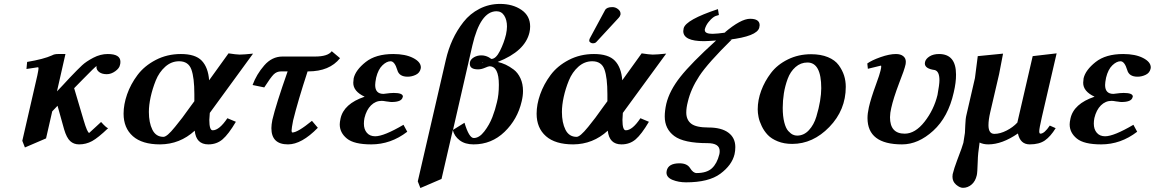

<svg xmlns="http://www.w3.org/2000/svg" viewBox="-20 -718 5840 971"><path d="M586.9 -390.1Q584 -373 563 -357.9Q542 -342.8 520 -342.8Q496.1 -342.8 481.9 -353.3Q467.8 -363.8 467.8 -378.9Q467.8 -382.8 469.2 -384.8Q461.4 -380.9 397 -314.9L355 -272Q371.1 -218.8 402.8 -110.8Q421.9 -45.9 431.2 -45.9L437 -51.3Q442.9 -56.6 459.5 -71.8Q476.1 -86.9 491.2 -101.1Q519 -70.3 526.9 -69.8Q476.1 -21 445.6 -4.4Q415 12.2 379.9 12.2Q353 12.2 335 -4.4Q316.9 -21 304.2 -64Q273.4 -176.8 271 -183.1L244.1 -154.8L212.9 -18.1L106 27.8L92.8 -5.9L168.9 -336.9Q174.8 -365.7 174.8 -371.8Q174.8 -377.9 171.9 -377.9Q168 -377.9 113.8 -369.1L117.2 -404.8Q201.2 -418.9 243.2 -438Q254.4 -444.8 273.9 -444.8H311L268.1 -255.9Q276.9 -265.6 298.8 -288.3Q320.8 -311 333 -325.2Q374 -368.2 395 -387.7Q416 -407.2 451.9 -426Q487.8 -444.8 524.9 -444.8Q588.9 -444.8 588.9 -405.8Q588.9 -396 586.9 -390.1Z M895 -444.8Q968.3 -444.8 1000.5 -410.9Q1032.7 -377 1037.6 -312L1135.7 -448.2Q1172.9 -442.4 1191.9 -441.9Q1211.9 -441.9 1259.8 -446.8L1041 -147Q1039.1 -123 1038.6 -111.8Q1038.6 -58.6 1055.7 -59.1Q1088.9 -59.1 1129.9 -120.1L1172.9 -102.1Q1135.7 -39.1 1105.7 -13.4Q1075.7 12.2 1033.7 12.2Q971.7 12.2 964.8 -57.1Q889.6 11.7 789.6 12.2Q698.7 12.2 651.9 -29.3Q605 -70.8 605 -143.1Q605 -189.9 622.8 -241Q640.6 -292 675.3 -338.4Q710 -384.8 767.6 -414.8Q825.2 -444.8 895 -444.8ZM962.9 -206.1V-241.2Q962.9 -325.2 947.8 -366.7Q932.6 -408.2 885.7 -408.2Q846.7 -408.2 815.7 -380.6Q784.7 -353 767.8 -311Q751 -269 741.9 -227.5Q732.9 -186 732.9 -151.9Q732.9 -97.7 750.7 -61.8Q768.6 -25.9 806.6 -25.9Q815.4 -25.9 829.6 -37.8Q843.8 -49.8 865.7 -76.9Q887.7 -104 901.9 -122.6Q916 -141.1 943.8 -180.2Z M1408.7 -432.1H1573.2Q1638.2 -432.1 1657.7 -459L1699.7 -423.8Q1646.5 -356.9 1538.6 -356.9H1535.6Q1486.8 -208 1462.4 -108.9Q1454.6 -68.8 1454.6 -58.1Q1454.6 -48.3 1458.5 -47.9Q1485.4 -47.9 1557.6 -106.9L1587.4 -71.8Q1505.4 12.2 1436.5 12.2Q1352.5 12.2 1352.5 -69.8Q1352.5 -86.9 1357.4 -111.8Q1375.5 -189 1434.6 -356.9H1401.4Q1379.4 -356.9 1364 -341.6Q1348.6 -326.2 1316.4 -275.9L1257.3 -288.1Q1277.3 -342.3 1316.4 -387.2Q1355.5 -432.1 1408.7 -432.1Z M1823.2 -121.1Q1820.3 -106 1820.3 -92.8Q1820.3 -64 1835.4 -46.4Q1850.6 -28.8 1877.4 -28.8Q1921.4 -28.8 2020.5 -86.9L2039.6 -51.8Q1956.5 12.2 1857.4 12.2Q1770.5 12.2 1734.4 -17.3Q1698.2 -46.9 1698.2 -88.9Q1698.2 -100.1 1702.1 -118.2Q1718.3 -193.4 1824.2 -229Q1766.1 -255.9 1766.6 -299.8Q1766.6 -305.7 1768.6 -321.8Q1778.3 -363.8 1829.3 -404.3Q1880.4 -444.8 1969.2 -444.8Q2030.3 -444.8 2069.3 -424.8Q2108.4 -404.8 2108.4 -377Q2108.4 -373 2107.4 -370.1Q2102.5 -349.1 2082.5 -339.6Q2062.5 -330.1 2041.5 -330.1Q1998.5 -330.1 1989.3 -363.8Q1976.1 -407.7 1955.6 -408.2Q1935.5 -408.2 1914.1 -387.7Q1892.6 -367.2 1882.3 -325.2Q1877.4 -300.3 1877.4 -288.1Q1877.4 -243.2 1919.4 -243.2Q1922.4 -244.1 1927.2 -244.1Q1955.1 -248 1971.2 -248Q2017.1 -248 2017.6 -230Q2017.6 -228 2016.6 -227.1Q2011.7 -202.1 1960.4 -202.1Q1957.5 -202.1 1952.9 -202.6Q1948.2 -203.1 1942.4 -204.1Q1936.5 -205.1 1933.6 -205.1Q1918.5 -208 1910.2 -208Q1879.4 -208 1856.2 -185.1Q1833 -162.1 1823.2 -121.1Z M2423.8 -401.9Q2422.9 -401.9 2422.4 -402.3L2420.9 -402.8Q2420.9 -400.9 2419.9 -399.9ZM2369.1 -488.8 2271 -61 2329.1 -97.2Q2352.1 -20 2376 -20Q2403.8 -20 2429.4 -53.5Q2455.1 -86.9 2470 -125.5Q2484.9 -164.1 2493.2 -201.2Q2502.9 -238.3 2502.9 -289.1Q2502.9 -383.3 2455.1 -382.8Q2450.2 -382.8 2432.1 -375Q2414.1 -367.2 2397.9 -367.2Q2356 -367.2 2356 -395Q2356 -396 2356.4 -399.4Q2356.9 -402.8 2356.9 -404.8Q2360.8 -418.9 2377.4 -428.5Q2394 -438 2414.1 -438Q2434.1 -438 2452.1 -428.2L2464.8 -419.9Q2487.8 -419.9 2508.3 -460.4Q2528.8 -501 2539.1 -543.9Q2543.9 -566.9 2543.9 -584Q2543.9 -617.2 2530 -639.2Q2516.1 -661.1 2490.7 -661.1Q2409.2 -660.6 2369.1 -488.8ZM2092.8 199.2 2234.9 -416Q2247.1 -469.2 2269 -517.1Q2291 -564.9 2324 -606.9Q2356.9 -648.9 2405 -673.6Q2453.1 -698.2 2508.8 -698.2Q2572.8 -698.2 2616.9 -668.2Q2661.1 -638.2 2661.1 -584Q2661.1 -568.8 2657.7 -554.2Q2635.7 -459 2497.1 -404.8Q2518.1 -399.9 2537.6 -390.9Q2557.1 -381.8 2578.1 -366Q2599.1 -350.1 2612.1 -322Q2625 -293.9 2625 -257.8Q2625 -232.9 2618.2 -205.1Q2597.2 -114.3 2531.5 -51Q2465.8 12.2 2375 12.2Q2332 12.2 2304.9 -8.3Q2277.8 -28.8 2270 -60.1L2212.9 187L2106 232.9Z M2983.9 -444.8Q3057.1 -444.8 3089.6 -410.9Q3122.1 -377 3127 -312L3225.1 -448.2Q3262.2 -442.4 3280.8 -441.9Q3300.8 -441.9 3349.1 -446.8L3129.9 -147Q3127.9 -123 3127.9 -111.8Q3127.9 -58.6 3145 -59.1Q3178.2 -59.1 3218.8 -120.1L3261.7 -102.1Q3224.6 -39.1 3194.8 -13.4Q3165 12.2 3123 12.2Q3061 12.2 3053.7 -57.1Q2978.5 11.7 2878.9 12.2Q2788.1 12.2 2741 -29.3Q2693.8 -70.8 2693.8 -143.1Q2693.8 -189.9 2711.9 -241Q2730 -292 2764.4 -338.4Q2798.8 -384.8 2856.4 -414.8Q2914.1 -444.8 2983.9 -444.8ZM3051.8 -206.1V-241.2Q3051.8 -325.2 3036.9 -366.7Q3022 -408.2 2975.1 -408.2Q2936 -408.2 2905 -380.6Q2874 -353 2856.9 -311Q2839.8 -269 2830.8 -227.5Q2821.8 -186 2821.8 -151.9Q2821.8 -97.7 2839.8 -61.8Q2857.9 -25.9 2896 -25.9Q2904.8 -25.9 2918.9 -37.8Q2933.1 -49.8 2955.1 -76.9Q2977.1 -104 2991 -122.6Q3004.9 -141.1 3032.7 -180.2ZM3077.1 -682.1Q3092.3 -682.1 3105.2 -672.1Q3118.2 -662.1 3118.2 -648.9V-645Q3116.2 -635.3 3108.9 -627.9L2996.1 -505.9Q2990.2 -499 2978 -499Q2972.2 -499 2966.1 -502.9Q2960 -506.8 2960 -512.2Q2960 -518.1 2962.9 -523.9L3040 -667Q3048.3 -682.1 3077.1 -682.1Z M3615.7 -642.1 3599.6 -637.2Q3595.7 -636.2 3586.2 -629.6Q3576.7 -623 3563.2 -606.4Q3549.8 -589.8 3544.4 -569.8V-565.9Q3544.4 -546.9 3583.5 -546.9Q3603.5 -546.9 3657.7 -554.2L3644.5 -553.2Q3726.6 -623 3773.4 -623Q3821.3 -623 3821.8 -590.8Q3821.8 -587.9 3819.8 -578.1Q3808.6 -534.2 3665.5 -517.1L3680.7 -518.1Q3559.6 -398.9 3516.6 -333.5Q3473.6 -268.1 3458.5 -203.1Q3450.7 -173.3 3450.7 -148.9Q3450.7 -111.8 3475.6 -92.5Q3500.5 -73.2 3563.5 -73.2Q3628.4 -73.2 3663.6 -47.1Q3698.7 -21 3698.7 25.9Q3698.7 44.9 3694.8 62Q3681.6 117.2 3623 160.6Q3564.5 204.1 3449.7 204.1Q3411.6 204.1 3381.1 191.7Q3350.6 179.2 3350.6 154.8Q3350.6 148.9 3351.6 146Q3359.4 107.9 3416.5 107.9Q3454.6 107.9 3469.7 131.8Q3484.9 156.7 3502.4 157.2Q3554.2 157.2 3580.3 133.1Q3606.4 108.9 3617.7 63Q3619.6 57.1 3619.6 45.9Q3619.6 5.9 3557.6 5.9Q3438.5 5.9 3390.1 -30Q3341.8 -65.9 3341.8 -128.9Q3341.8 -157.7 3349.6 -192.9Q3365.7 -259.8 3420.7 -329.3Q3475.6 -398.9 3601.6 -513.2Q3565.4 -510.3 3540.5 -509.8Q3435.5 -509.8 3435.5 -561Q3435.5 -563 3437.5 -575.2Q3448.7 -618.2 3610.8 -671.9Z M3938.5 -172.9Q3938.5 -129.9 3946.3 -99.4Q3954.1 -68.8 3966.6 -55.4Q3979 -42 3989.5 -37.1Q4000 -32.2 4011.2 -32.2Q4045.4 -32.2 4070.8 -59.6Q4096.2 -86.9 4108.6 -128.4Q4121.1 -169.9 4127.2 -206.5Q4133.3 -243.2 4133.3 -272Q4133.3 -401.9 4063.5 -401.9Q4029.3 -401.9 4003.2 -378.9Q3977.1 -356 3963.6 -319.6Q3950.2 -283.2 3944.3 -246.1Q3938.5 -209 3938.5 -172.9ZM3812 -165Q3812 -211.9 3829.6 -259.5Q3847.2 -307.1 3879.2 -349.1Q3911.1 -391.1 3964.6 -417.5Q4018.1 -443.8 4082 -443.8Q4130.9 -443.8 4167 -429Q4203.1 -414.1 4221.7 -388.4Q4240.2 -362.8 4248.8 -335.9Q4257.3 -309.1 4257.3 -278.8Q4257.3 -161.6 4174.3 -75.9Q4091.3 9.8 3986.3 9.8Q3945.3 9.8 3913.3 -3.2Q3881.3 -16.1 3862.8 -35.6Q3844.2 -55.2 3832.3 -80.1Q3820.3 -105 3816.2 -126Q3812 -147 3812 -165Z M4803.2 -250Q4775.4 -126 4699.7 -56.9Q4624 12.2 4542 12.2Q4367.2 12.2 4367.2 -121.1Q4367.2 -144 4374 -174.8Q4383.8 -218.8 4410.2 -291Q4429.2 -342.8 4433.1 -360.8Q4435.1 -368.7 4436 -374.8Q4437 -380.9 4436.5 -383.5Q4436 -386.2 4435.1 -386.2L4369.1 -370.1L4366.2 -397Q4388.2 -413.1 4433.1 -429Q4478 -444.8 4511.2 -444.8Q4534.2 -444.8 4547.6 -434.3Q4561 -423.8 4561 -405.8Q4561 -397.9 4560.1 -394Q4554.2 -365.2 4526.9 -296.9Q4498 -220.7 4487.3 -171.9Q4481.4 -147.9 4481 -125Q4481 -42 4555.2 -42Q4608.4 -42 4655.8 -102.5Q4703.1 -163.1 4721.2 -237.8Q4731 -291 4731 -312Q4731 -357.9 4707 -363.8Q4657.2 -370.6 4657.2 -397Q4657.2 -401.9 4658.2 -404.8Q4662.1 -420.9 4681.2 -432.9Q4700.2 -444.8 4729 -444.8Q4814.9 -444.8 4814.9 -340.8Q4815.4 -301.8 4803.2 -250Z M4850.1 231.9Q4834 231.9 4815.4 216.1Q4796.9 200.2 4796.9 175.8Q4796.9 167 4797.9 163.1Q4804.7 134.3 4820.8 91.8Q4847.7 22 4852.1 3.9Q4854 -3.9 4859.9 -45.9Q4860.8 -54.7 4861.8 -86.4Q4862.8 -118.2 4867.7 -137.2L4910.6 -323.2L4924.8 -434.1L5052.7 -446.8Q5039.6 -375 5032.7 -342.8L4987.8 -149.9Q4979 -111.8 4979 -85Q4979 -41 5008.8 -41Q5037.6 -41 5070.3 -57.6Q5103 -74.2 5125 -98.1L5202.6 -434.1L5323.7 -448.2L5249 -126Q5235.8 -67.9 5235.8 -54.2Q5235.8 -42 5241.7 -42Q5261.7 -42 5289.1 -83L5318.8 -69.8Q5293 -27.8 5264.4 -7.8Q5235.8 12.2 5187.7 12.2Q5139.6 12.2 5127.9 -43Q5047.9 12.2 4978 12.2Q4953.1 12.2 4934.1 2.9Q4925.3 61 4924.8 96.2Q4922.9 157.2 4919.9 168Q4913.1 198.7 4893.6 215.3Q4874 231.9 4850.1 231.9Z M5514.6 -121.1Q5511.7 -106 5511.7 -92.8Q5511.7 -64 5526.9 -46.4Q5542 -28.8 5568.8 -28.8Q5612.8 -28.8 5711.9 -86.9L5731 -51.8Q5647.9 12.2 5548.8 12.2Q5461.9 12.2 5425.8 -17.3Q5389.6 -46.9 5389.6 -88.9Q5389.6 -100.1 5393.6 -118.2Q5409.7 -193.4 5515.6 -229Q5457.5 -255.9 5458 -299.8Q5458 -305.7 5460 -321.8Q5469.7 -363.8 5520.8 -404.3Q5571.8 -444.8 5660.6 -444.8Q5721.7 -444.8 5760.7 -424.8Q5799.8 -404.8 5799.8 -377Q5799.8 -373 5798.8 -370.1Q5793.9 -349.1 5773.9 -339.6Q5753.9 -330.1 5732.9 -330.1Q5689.9 -330.1 5680.7 -363.8Q5667.5 -407.7 5647 -408.2Q5627 -408.2 5605.5 -387.7Q5584 -367.2 5573.7 -325.2Q5568.8 -300.3 5568.8 -288.1Q5568.8 -243.2 5610.8 -243.2Q5613.8 -244.1 5618.7 -244.1Q5646.5 -248 5662.6 -248Q5708.5 -248 5709 -230Q5709 -228 5708 -227.1Q5703.1 -202.1 5651.9 -202.1Q5648.9 -202.1 5644.3 -202.6Q5639.6 -203.1 5633.8 -204.1Q5627.9 -205.1 5625 -205.1Q5609.9 -208 5601.6 -208Q5570.8 -208 5547.6 -185.1Q5524.4 -162.1 5514.6 -121.1Z"/></svg>

Font: Linux Libertine
Style: Semibold Italic
Weight: 600
Italic angle: -11.5°
Designer: Philipp H. Poll
Foundry: Philipp H. Poll
Version: Version 5.1.2 ; ttfautohint (v0.9)